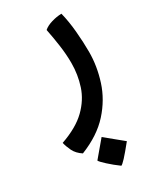

<svg xmlns="http://www.w3.org/2000/svg" viewBox="-195 -274 681 809"><g transform="rotate(-30 145.0 130.5)"><path d="M32.2 344.7Q6.8 328.1 -4.2 305.7Q-15.1 283.2 -19.5 263.7Q60.1 235.8 103.3 193.6Q146.5 151.4 163.6 99.1Q180.7 46.9 180.7 -9.8Q180.7 -51.8 174.3 -96.7Q168 -141.6 159.7 -182.1Q173.8 -194.8 199.2 -202.4Q224.6 -210 248 -210.4Q259.3 -165.5 263.9 -112.1Q268.6 -58.6 268.6 -13.2Q268.6 56.2 246.3 125.5Q224.1 194.8 172.4 252.2Q120.6 309.6 32.2 344.7ZM146.5 470.7Q119.1 450.7 96.2 429.7Q73.2 408.7 69.8 401.4L134.8 324.2L218.3 392.6Q186 432.6 169.2 450.7Q152.3 468.8 146.5 470.7Z"/></g></svg>

Font: Harmattan
Style: Bold
Weight: 700
Designer: George W. Nuss III and SIL International
Foundry: SIL International
Version: Version 4.000